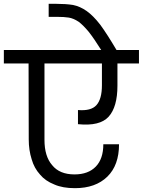

<svg xmlns="http://www.w3.org/2000/svg" viewBox="-47 -1001 745 1002"><path d="M344.2 -19Q279.8 -19 236.8 -38.1Q189.5 -56.6 162.1 -89.8Q131.3 -123.5 118.2 -169.9Q103 -217.8 103 -272.9L102.1 -669.9H-26.9V-740.2H481Q444.8 -798.3 416 -835Q387.7 -869.1 363.8 -887.2Q336.4 -905.3 312 -909.2Q288.1 -913.1 249 -913.1H207V-981H248Q296.9 -981 334 -975.1Q370.6 -967.8 404.8 -943.8Q439.5 -919.4 476.1 -872.1Q510.3 -825.7 561 -740.2H678.2V-669.9H565.9V-554.2Q565.9 -442.9 520 -392.1Q474.1 -341.3 359.9 -353V-426.8Q427.7 -420.9 456.1 -452.1Q484.9 -483.9 484.9 -556.2V-669.9H185.1V-271Q185.1 -185.1 225.1 -139.2Q263.7 -90.8 341.8 -90.8Q413.6 -90.8 453.1 -131.8Q492.2 -172.4 492.2 -248H574.2Q574.2 -138.7 513.2 -79.1Q451.7 -19 344.2 -19Z"/></svg>

Font: PoppinsZ
Style: Regular
Weight: 400
Designer: Ninad Kale (Devanagari), Jonny Pinhorn (Latin)
Foundry: Indian Type Foundry
Version: Version 3.002;FEAKit 1.0